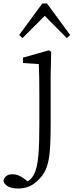

<svg xmlns="http://www.w3.org/2000/svg" viewBox="-96 -812 423 1103"><path d="M7 271C59 271 93 254 128 218C189 158 195 76 195 -112V-376L198 -514L185 -523L36 -481V-450L127 -444C129 -395 130 -345 130 -278V-97C130 46 125 143 99 190C90 208 77 221 63 230L44 215C18 197 -1 189 -24 189C-52 189 -70 201 -76 226C-73 248 -47 271 7 271ZM288 -593 307 -611 174 -792H147L14 -611L33 -593L161 -721Z"/></svg>

Font: Kiri Minchoo Light
Style: Regular
Weight: 300
Designer: Ryoko NISHIZUKA 西塚涼子 (kana & ideographs); Frank Grießhammer (Latin, Greek & Cyrillic);
akenotsuki.com/eyeben/fonts/ (U+
Foundry: Adobe
akenotsuki.com/eyeben/fonts/
Version: Version 4.002;hotconv 1.0.119;makeotfexe 2.5.65604